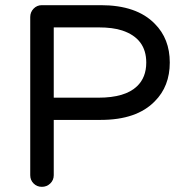

<svg xmlns="http://www.w3.org/2000/svg" viewBox="-20 -718 709 743"><path d="M370 -698Q509 -698 579 -626Q637 -568 637 -476Q637 -384 579 -326Q509 -254 370 -254H188V-40Q188 -21 174.5 -8Q161 5 142 5Q123 5 110 -8Q97 -21 97 -40V-652Q97 -671 110 -684.5Q123 -698 142 -698ZM361 -340Q464 -340 510 -384Q546 -418 546 -476Q546 -569 453 -600Q417 -612 361 -612H188V-340Z"/></svg>

Font: Varela Round
Style: Regular
Weight: 400
Designer: Joe Prince
Foundry: Joe Prince
Version: Version 1.000